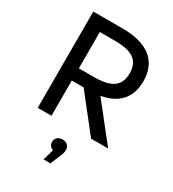

<svg xmlns="http://www.w3.org/2000/svg" viewBox="-225 -823 1091 1209"><g transform="rotate(30 320.5 -218.5)"><path d="M91 0H191V-256H277L479 0H603L395 -263C514 -284 584 -353 584 -477C584 -629 478 -700 306 -700H91ZM303 -345H191V-609H303C422 -609 484 -574 484 -477C484 -381 422 -345 303 -345ZM285 263H335L365 191C375 170 378 154 378 140C378 114 358 94 327 94C296 94 276 113 276 140C276 161 288 177 308 183Z"/></g></svg>

Font: Chess Sans Medium
Style: Regular
Weight: 500
Designer: Wolf Bōese
Foundry: Wolf Bōese
Version: Version 7.223;Glyphs 3.3 (3306)